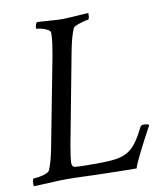

<svg xmlns="http://www.w3.org/2000/svg" viewBox="-84 -705 649 769"><g transform="rotate(-10 240.0 -320.0)"><path d="M409.2 3.9Q359.4 3.9 249 1Q194.3 -1 157.2 -2Q120.1 -2.9 100.6 -2L-7.8 2.9Q-8.8 2 -8.8 -4.9Q-8.8 -28.3 -2 -28.3Q6.8 -28.3 21 -30.8Q35.2 -33.2 47.4 -38.1Q59.6 -43 61.5 -47.9Q75.2 -77.1 86.9 -138.7L156.2 -500Q161.1 -527.3 164.1 -549.3Q167 -571.3 167 -589.8Q167 -597.7 156.7 -603.5Q146.5 -609.4 133.8 -612.8Q121.1 -616.2 112.3 -616.2Q110.4 -616.2 110.4 -621.1Q110.4 -634.8 118.2 -642.6Q126 -642.6 145 -641.1Q164.1 -639.6 186 -638.2Q208 -636.7 223.6 -636.7Q234.4 -636.7 255.9 -638.2Q277.3 -639.6 298.3 -641.1Q319.3 -642.6 327.1 -642.6V-639.6Q327.1 -616.2 320.3 -616.2Q315.4 -616.2 301.3 -612.3Q287.1 -608.4 274.4 -603.5Q261.7 -598.6 259.8 -593.8Q246.1 -564.5 234.4 -502.9L165 -135.7Q160.2 -107.4 157.7 -89.4Q155.3 -71.3 155.3 -63.5Q155.3 -48.8 164.1 -45.9Q168 -44.9 186.5 -43.9Q205.1 -43 259.8 -43Q302.7 -43 331.5 -46.9Q360.4 -50.8 380.9 -62.5Q401.4 -74.2 418.5 -97.2Q435.5 -120.1 454.1 -158.2Q457 -164.1 468.8 -164.1Q485.4 -164.1 489.3 -158.2Q420.9 -32.2 409.2 3.9Z"/></g></svg>

Font: Crimson Text
Style: Italic
Weight: 400
Italic angle: -11°
Designer: Sebastian Kosch
Foundry: Sebastian Kosch
Version: Version 1.100; ttfautohint (v1.8.4)